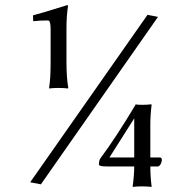

<svg xmlns="http://www.w3.org/2000/svg" viewBox="-20 -659 700 751"><path d="M557 -601 598 -593 140 62 98 54ZM397 -8Q368 -8 367 -15Q367 -32 373 -40Q434 -122 510 -249V-251Q516 -249 536 -249Q555 -249 572 -251L573 -249Q568 -209 568 -170V-43H606Q613 -43 613 -32Q613 -27 609 -18Q603 -8 598 -8H568Q568 31 573 70L572 72Q555 70 536 70Q516 70 499 72V70Q505 25 505 -8ZM408 -43H505V-196ZM240 -415Q240 -357 247 -315L246 -313Q228 -315 208 -315Q189 -315 172 -313V-315Q178 -351 178 -415V-545Q178 -579 168 -579Q133 -579 110 -576L109 -599Q141 -607 243 -639Q246 -639 246 -636Q240 -595 240 -550Z"/></svg>

Font: Libertinus Sans
Style: Regular
Weight: 400
Designer: Philipp H. Poll
Foundry: Khaled Hosny
Version: Version 6.1